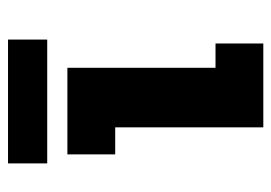

<svg xmlns="http://www.w3.org/2000/svg" viewBox="-121 -571 692 490"><g transform="rotate(-90 225.0 -326.0)"><path d="M53 -651.5H369V-551.5H53ZM297 -122H359V0H145V-378H76V-500H297Z"/></g></svg>

Font: League Mono Condensed ExtraBold
Style: Regular
Weight: 800
Width: 1
Designer: Tyler Finck
Foundry: The League of Moveable Type / Tyler Finck
Version: Version 2.210